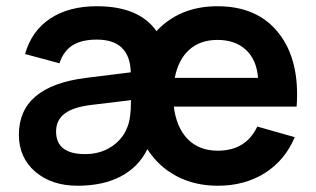

<svg xmlns="http://www.w3.org/2000/svg" viewBox="-20 -575 1004 610"><path d="M287.6 -555.2Q421.9 -555.2 477.1 -476.1Q551.3 -555.2 670.9 -555.2Q798.8 -555.2 866 -469Q933.1 -382.8 922.4 -236.3H532.2Q540.5 -169.4 576.7 -132.8Q612.8 -96.2 671.9 -96.2Q761.2 -96.2 797.4 -172.9L916.5 -139.2Q885.3 -65.4 821.3 -25.1Q757.3 15.1 671.9 15.1Q598.6 15.1 541 -15.4Q483.4 -45.9 448.2 -101.1Q420.4 -44.4 363.8 -14.6Q307.1 15.1 226.6 15.1Q144 15.1 92 -29.5Q40 -74.2 40 -147Q40 -300.8 253.4 -327.6L395.5 -345.2Q392.6 -449.2 287.6 -449.2Q239.3 -449.2 210.4 -430.9Q181.6 -412.6 168.9 -374L59.6 -403.3Q80.6 -477.1 139.6 -516.1Q198.7 -555.2 287.6 -555.2ZM535.2 -327.6H799.8Q795.4 -384.8 761.5 -416.5Q727.5 -448.2 670.9 -448.2Q616.2 -448.2 581.3 -417Q546.4 -385.7 535.2 -327.6ZM396 -252V-256.8L270.5 -241.7Q212.9 -234.9 185.5 -214.1Q158.2 -193.4 158.2 -157.2Q158.2 -85.4 250.5 -85.4Q298.3 -85.4 334.2 -109.1Q370.1 -132.8 384.3 -170.4Q396 -197.3 396 -252Z"/></svg>

Font: Vela Sans Bd
Style: Bold
Weight: 700
Designer: Principal design: Mikhail Sharanda - project Manrope.
Design modification: Ravid Balaliev
Foundry: Mikhail Sharanda
Version: Version 1.001